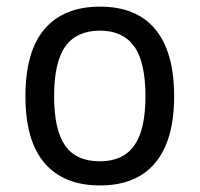

<svg xmlns="http://www.w3.org/2000/svg" viewBox="-20 -547 605 582"><path d="M507.8 -254.9Q507.8 -121.6 450.4 -53.2Q393.1 15.1 283.2 15.1Q173.3 15.1 115.2 -52.5Q57.1 -120.1 57.1 -254.9Q57.1 -392.1 115.5 -459.5Q173.8 -526.9 283.2 -526.9Q393.6 -526.9 450.7 -458.3Q507.8 -389.6 507.8 -254.9ZM420.9 -254.9Q420.9 -359.4 386.5 -406.7Q352.1 -454.1 283.2 -454.1Q212.4 -454.1 178.2 -406.5Q144 -358.9 144 -254.9Q144 -154.8 177 -106.4Q210 -58.1 283.2 -58.1Q353 -58.1 387 -106Q420.9 -153.8 420.9 -254.9Z"/></svg>

Font: ClearSansRegular
Style: Regular
Weight: 400
Foundry: Intel Corporation
Version: Version 1.00